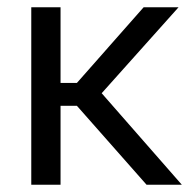

<svg xmlns="http://www.w3.org/2000/svg" viewBox="-20 -508 534 528"><path d="M383 0 191.5 -217H135V-280H191.5L375 -488H471L251 -242V-261.5L480 0ZM66 0V-488H146.5V0Z"/></svg>

Font: Anek Latin
Style: Regular
Weight: 400
Designer: Yesha Goshar
Foundry: Ek Type
Version: Version 1.003